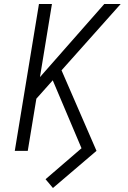

<svg xmlns="http://www.w3.org/2000/svg" viewBox="-20 -755 640 961"><path d="M245 186 208 142 388 -13 244 -353 162 -261 119 0H54L175 -735H240L180 -369L502 -735H584L288 -403L463 0Z"/></svg>

Font: Iosevka Light Extended Oblique
Style: Regular
Weight: 300
Width: 7
Italic angle: -9°
Monospace: yes
Designer: Belleve Invis
Foundry: Belleve Invis
Version: Version 32.5.0; ttfautohint (v1.8.4)